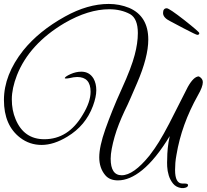

<svg xmlns="http://www.w3.org/2000/svg" viewBox="-23 -870 1050 975"><path d="M987 -482Q1007 -471 1007 -453Q1007 -429 982 -386Q940 -311 913 -236Q886 -161 873 -83Q869 -62 867.5 -43Q866 -24 866 -7Q866 62 903 62H914Q932 62 932 70Q932 82 910 85H898Q871 81 856 62.5Q841 44 834 21Q827 -2 826 -24.5Q825 -47 826 -60Q826 -89 829 -118.5Q832 -148 839 -179Q768 -62 699 -6Q635 46 576 46Q533 46 511 19Q481 -17 481 -71.5Q481 -126 512 -214Q528 -259 548 -309Q568 -359 594 -416Q620 -473 636.5 -516.5Q653 -560 661 -591Q677 -651 677 -702Q677 -775 638 -798Q592 -823 532 -823Q426 -823 305 -753Q126 -647 63 -488Q37 -421 37 -365.5Q37 -310 56 -265Q98 -163 202 -163Q324 -163 397 -287Q437 -352 437 -404Q437 -479 369 -479Q353 -479 328 -473Q305 -469 306 -474Q309 -482 336 -494Q363 -506 390 -506Q431 -506 452 -471Q466 -446 466 -412Q466 -378 449 -332Q412 -232 319 -176Q250 -134 188.5 -134Q127 -134 79 -171Q-3 -234 -3 -362Q-3 -490 95 -614Q175 -713 307 -786Q422 -850 529 -850Q584 -850 633 -830Q730 -788 730 -669Q730 -580 673 -448Q656 -409 640.5 -373Q625 -337 609 -305Q594 -273 581 -240Q568 -207 559 -175.5Q550 -144 544.5 -115Q539 -86 539 -64Q539 20 595 20Q655 20 736 -80L763 -117Q803 -174 866 -301L931 -429Q961 -482 987 -482ZM989 -702Q989 -693 979 -693Q973 -693 910 -726L842 -762Q805 -780 805 -804Q805 -828 824 -828Q836 -828 913 -768Q989 -708 989 -702Z"/></svg>

Font: #9Slide05 Great Vibes
Style: Regular
Weight: 400
Designer: Robert E. Leuschke
Foundry: Robert E. Leuschke
Version: Version 1.001